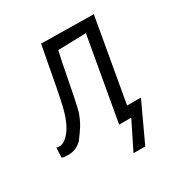

<svg xmlns="http://www.w3.org/2000/svg" viewBox="-166 -683 932 975"><g transform="rotate(-30 300.0 -196.0)"><path d="M418.5 0H347.5L433.5 -487L269 -482.5Q256 -428 236 -320.5Q226.5 -271.5 217 -225Q207.5 -178.5 201 -156.5Q188 -118 169.5 -88.5Q151 -59 126.5 -28Q107 -10 88.2 -3Q69.5 4 49.5 4Q34 4 25.2 3Q16.5 2 10.5 -1L13 -58.5Q20.5 -56 31 -56Q46.5 -56 64.2 -68.5Q82 -81 98.8 -105.5Q115.5 -130 128 -164.5Q140 -195 154 -261.5Q168 -328 187.5 -436Q202.5 -517 210 -554.5L516.5 -550L431 -64H512L407 162H338Z"/></g></svg>

Font: JuliaMono
Style: Bold Italic
Weight: 700
Italic angle: -9°
Monospace: yes
Designer: cormullion
Foundry: corm
Version: Version 0.057; ttfautohint (v1.8.4)